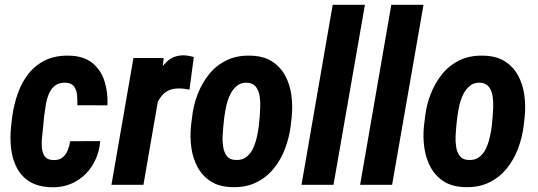

<svg xmlns="http://www.w3.org/2000/svg" viewBox="-20 -770 2243 800"><path d="M203.1 -103Q226.6 -102.5 240.7 -114Q254.9 -125.5 262.2 -144Q269.5 -162.6 272.5 -181.6L397.5 -182.1Q393.1 -127.9 366.7 -83.7Q340.3 -39.6 296.1 -14.2Q252 11.2 195.3 10.3Q139.6 8.8 104.2 -12.9Q68.8 -34.7 50 -71Q31.2 -107.4 26.1 -152.1Q21 -196.8 26.4 -244.6L30.8 -283.2Q37.6 -333.5 54 -380.1Q70.3 -426.8 98.9 -462.9Q127.4 -499 169.4 -519.3Q211.4 -539.6 268.6 -538.1Q329.1 -536.6 364.7 -507.6Q400.4 -478.5 415.3 -432.1Q430.2 -385.7 427.7 -331.1L302.2 -331.5Q302.7 -350.6 301.3 -371.8Q299.8 -393.1 289.3 -408.7Q278.8 -424.3 254.4 -425.3Q225.6 -426.3 208.5 -412.6Q191.4 -398.9 182.6 -376.5Q173.8 -354 170.2 -329.1Q166.5 -304.2 163.6 -283.7L160.2 -244.6Q158.7 -228 155.8 -204.3Q152.8 -180.7 154.3 -157.5Q155.8 -134.3 166.3 -118.9Q176.8 -103.5 203.1 -103Z M647.5 -403.3 577.6 0H444.3L536.1 -528.3H662.1ZM787.6 -532.7 769.5 -396.5Q758.8 -398.9 747.8 -400.1Q736.8 -401.4 726.6 -401.4Q700.7 -401.9 682.4 -393.1Q664.1 -384.3 651.9 -368.4Q639.6 -352.5 631.6 -332.5Q623.5 -312.5 619.1 -291L595.7 -300.8Q599.6 -331.5 608.2 -372.6Q616.7 -413.6 633.1 -451.7Q649.4 -489.7 676.8 -514.6Q704.1 -539.6 745.6 -539.6Q756.8 -539.1 766.8 -537.1Q776.9 -535.2 787.6 -532.7Z M775.9 -246.1 780.3 -281.2Q785.6 -331.1 803.5 -377.4Q821.3 -423.8 851.3 -460.9Q881.3 -498 924.1 -518.8Q966.8 -539.6 1022.5 -538.1Q1077.1 -537.1 1112.5 -514.6Q1147.9 -492.2 1168 -455.3Q1188 -418.5 1194.1 -373.3Q1200.2 -328.1 1195.3 -281.7L1191.4 -246.6Q1185.1 -196.3 1167.5 -149.9Q1149.9 -103.5 1119.9 -66.9Q1089.8 -30.3 1047.1 -9.5Q1004.4 11.2 948.7 9.8Q894.5 8.8 859.1 -13.7Q823.7 -36.1 803.7 -72.8Q783.7 -109.4 777.3 -154.5Q771 -199.7 775.9 -246.1ZM914.6 -281.7 910.6 -245.1Q909.2 -229.5 907.7 -206.3Q906.2 -183.1 909.7 -159.7Q913.1 -136.2 924.8 -120.4Q936.5 -104.5 960.9 -103.5Q988.3 -101.6 1006.6 -116Q1024.9 -130.4 1035.2 -153.3Q1045.4 -176.3 1050.8 -201.4Q1056.2 -226.6 1058.6 -247.1L1062 -282.7Q1063 -297.9 1064.2 -321.5Q1065.4 -345.2 1062 -368.4Q1058.6 -391.6 1046.6 -407.7Q1034.7 -423.8 1010.7 -425.3Q983.9 -426.8 966.6 -412.1Q949.2 -397.5 938.5 -374.8Q927.7 -352.1 922.4 -326.7Q917 -301.3 914.6 -281.7Z M1500.5 -750 1369.6 0H1236.3L1366.2 -750Z M1744.6 -750 1613.8 0H1480.5L1610.4 -750Z M1746.6 -246.1 1751 -281.2Q1756.3 -331.1 1774.2 -377.4Q1792 -423.8 1822 -460.9Q1852.1 -498 1894.8 -518.8Q1937.5 -539.6 1993.2 -538.1Q2047.9 -537.1 2083.3 -514.6Q2118.7 -492.2 2138.7 -455.3Q2158.7 -418.5 2164.8 -373.3Q2170.9 -328.1 2166 -281.7L2162.1 -246.6Q2155.8 -196.3 2138.2 -149.9Q2120.6 -103.5 2090.6 -66.9Q2060.5 -30.3 2017.8 -9.5Q1975.1 11.2 1919.4 9.8Q1865.2 8.8 1829.8 -13.7Q1794.4 -36.1 1774.4 -72.8Q1754.4 -109.4 1748 -154.5Q1741.7 -199.7 1746.6 -246.1ZM1885.3 -281.7 1881.3 -245.1Q1879.9 -229.5 1878.4 -206.3Q1877 -183.1 1880.4 -159.7Q1883.8 -136.2 1895.5 -120.4Q1907.2 -104.5 1931.6 -103.5Q1959 -101.6 1977.3 -116Q1995.6 -130.4 2005.9 -153.3Q2016.1 -176.3 2021.5 -201.4Q2026.9 -226.6 2029.3 -247.1L2032.7 -282.7Q2033.7 -297.9 2034.9 -321.5Q2036.1 -345.2 2032.7 -368.4Q2029.3 -391.6 2017.3 -407.7Q2005.4 -423.8 1981.4 -425.3Q1954.6 -426.8 1937.3 -412.1Q1919.9 -397.5 1909.2 -374.8Q1898.4 -352.1 1893.1 -326.7Q1887.7 -301.3 1885.3 -281.7Z"/></svg>

Font: Roboto Condensed
Style: Bold Italic
Weight: 700
Italic angle: -12°
Designer: Christian Robertson
Foundry: Google
Version: Version 3.0